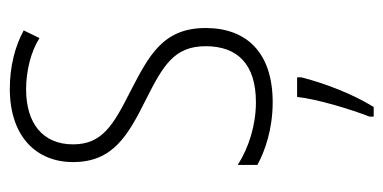

<svg xmlns="http://www.w3.org/2000/svg" viewBox="-220 -360 800 401"><g transform="rotate(-90 180.5 -159.0)"><path d="M323 -130C323 -220 264 -249 191 -287C120 -323 80 -346 80 -407C80 -471 125 -505 195 -505C233 -505 274 -495 302 -477L318 -510C285 -528 243 -539 196 -539C97 -539 43 -484 43 -407C43 -323 99 -292 175 -254C244 -219 285 -196 285 -130C285 -64 248 -25 168 -25C120 -25 73 -40 37 -63V-22C66 -6 112 10 168 10C271 10 323 -44 323 -130ZM220 70V61H179C175 102 152 177 138 212V221H158C186 176 208 117 220 70Z"/></g></svg>

Font: Noto Sans Sinhala UI Condensed ExtraLight
Style: Regular
Weight: 200
Width: 3
Designer: Jelle Bosma - Monotype Design Team
Foundry: Monotype Imaging Inc.
Version: Version 2.006